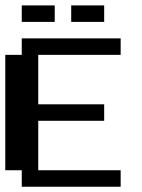

<svg xmlns="http://www.w3.org/2000/svg" viewBox="-20 -708 540 728"><path d="M62.5 -687.5H187.5V-625H62.5ZM250 -687.5H375V-625H250ZM0 -500H62.5V-562.5H437.5V-500H125V-312.5H375V-250H125V-62.5H437.5V0H62.5V-62.5H0Z"/></svg>

Font: NeoDunggeunmo Code
Style: Regular
Weight: 400
Monospace: yes
Version: Version 1.600